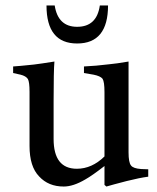

<svg xmlns="http://www.w3.org/2000/svg" viewBox="-20 -670 575 702"><path d="M345 -650H375Q375 -511 262 -511Q150 -511 150 -650H180Q192 -572 262 -572Q334 -572 345 -650ZM522 -51V-24Q491 -20 443 -8Q389 6 369 12L362 6V-63Q317 -28 292 -14Q248 12 213 12Q157 12 123 -25Q88 -61 88 -136V-334Q88 -370 82 -381Q75 -392 55 -397L28 -403V-427Q47 -428 104 -434Q129 -437 179 -445Q176 -412 176 -299V-162Q176 -53 261 -53Q316 -53 362 -98V-333Q362 -371 355 -382Q347 -392 322 -397L287 -403V-427Q331 -429 379 -435Q403 -437 450 -445V-113Q450 -76 459 -65Q467 -54 496 -52Z"/></svg>

Font: Shafarik
Style: Regular
Weight: 400
Version: Version 1.001; ttfautohint (v1.8.4.7-5d5b)